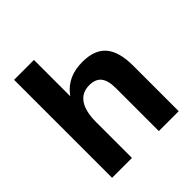

<svg xmlns="http://www.w3.org/2000/svg" viewBox="-198 -882 1025 1025"><g transform="rotate(-45 314.5 -370.0)"><path d="M419 -324Q419 -382 397.5 -409Q376 -436 329 -436Q274 -436 245 -394Q216 -352 216 -270L164 -194V-253Q164 -399 222.5 -474.5Q281 -550 391 -550Q483 -550 526 -499.5Q569 -449 569 -343V0H419ZM66 -740H216V-380V0H66Z"/></g></svg>

Font: Pathway Extreme SemiCondensed
Style: Bold
Weight: 700
Width: 4
Version: Version 1.001;gftools[0.9.26]